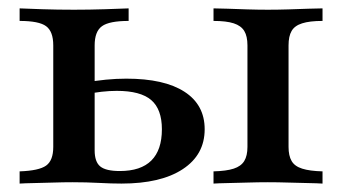

<svg xmlns="http://www.w3.org/2000/svg" viewBox="-20 -436 812 456"><path d="M487.1 0V-29Q517.7 -29.8 535.1 -35.5Q552.4 -41.1 560.1 -53.6Q567.7 -66.1 567.7 -87.1V-328.2Q567.7 -350 560.1 -362.5Q552.4 -375 535.1 -380.6Q517.7 -386.3 487.1 -386.3V-416.1Q499.2 -416.1 520.6 -415.3Q541.9 -414.5 567.3 -413.7Q592.7 -412.9 616.1 -412.9Q640.3 -412.9 665.3 -413.7Q690.3 -414.5 712.1 -415.3Q733.9 -416.1 746 -416.1V-386.3Q715.3 -386.3 697.6 -380.6Q679.8 -375 672.6 -362.5Q665.3 -350 665.3 -328.2V-87.1Q665.3 -66.1 672.6 -53.6Q679.8 -41.1 697.6 -35.5Q715.3 -29.8 746 -29V0Q733.9 -0.8 712.1 -1.2Q690.3 -1.6 664.9 -2.4Q639.5 -3.2 616.1 -3.2Q592.7 -3.2 567.3 -2.4Q541.9 -1.6 520.6 -1.2Q499.2 -0.8 487.1 0ZM26.6 0V-29Q72.6 -30.6 89.5 -42.7Q106.5 -54.8 106.5 -87.1V-328.2Q106.5 -361.3 89.5 -373.8Q72.6 -386.3 26.6 -386.3V-416.1Q44.4 -415.3 80.2 -414.1Q116.1 -412.9 155.6 -412.9Q191.9 -412.9 229.4 -414.1Q266.9 -415.3 285.5 -416.1V-386.3Q239.5 -386.3 222.2 -373.8Q204.8 -361.3 204.8 -328.2V-79Q204.8 -51.6 218.1 -40.7Q231.5 -29.8 264.5 -29.8Q314.5 -29.8 339.5 -54.8Q364.5 -79.8 364.5 -129Q364.5 -176.6 339.1 -198.4Q313.7 -220.2 257.3 -220.2Q240.3 -220.2 221.4 -218.1Q202.4 -216.1 180.6 -211.3V-239.5Q206.5 -244.4 231.5 -246.8Q256.5 -249.2 279.8 -249.2Q370.2 -249.2 418.1 -218.1Q466.1 -187.1 466.1 -129Q466.1 -68.5 414.1 -34.3Q362.1 0 268.5 0Q244.4 0 214.9 -1.6Q185.5 -3.2 152.4 -3.2Q130.6 -3.2 106 -2.4Q81.5 -1.6 60.1 -1.2Q38.7 -0.8 26.6 0Z"/></svg>

Font: Playfair 5pt SemiExpanded Light SemiBold
Style: Regular
Weight: 600
Version: Version 2.001;gftools[0.9.30]